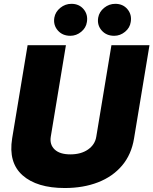

<svg xmlns="http://www.w3.org/2000/svg" viewBox="-20 -960 790 989"><path d="M554 -727.3H750L670.5 -247.2Q657 -164.1 608.7 -107.1Q560.4 -50.1 484.7 -20.8Q409.1 8.5 313.9 8.5Q170.1 8.5 96.2 -57Q22.4 -122.5 42.6 -247.2L122.2 -727.3H319.6L241.5 -255.7Q235.1 -215.2 261.5 -190Q288 -164.8 342.3 -164.8Q397.7 -164.8 433.6 -190Q469.5 -215.2 475.9 -255.7ZM342.3 -775.6Q301.8 -775.6 277.7 -803.3Q253.6 -831 259.9 -869.3Q265.3 -899.1 290.7 -919.7Q316.1 -940.3 348 -940.3Q387.4 -940.3 410.7 -912.6Q433.9 -884.9 427.6 -846.6Q423.3 -816.8 398.3 -796.2Q373.2 -775.6 342.3 -775.6ZM568.2 -775.6Q527.7 -775.6 503.6 -803.3Q479.4 -831 485.8 -869.3Q491.1 -899.1 516.5 -919.7Q541.9 -940.3 573.9 -940.3Q613.3 -940.3 636.5 -912.6Q659.8 -884.9 653.4 -846.6Q649.1 -816.8 624.1 -796.2Q599.1 -775.6 568.2 -775.6Z"/></svg>

Font: Inter UI Black
Style: Italic
Weight: 900
Italic angle: -9.39999°
Designer: Rasmus Andersson
Foundry: rsms
Version: 3.2;8d6f07862